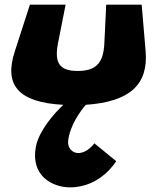

<svg xmlns="http://www.w3.org/2000/svg" viewBox="-20 -436 696 828"><path d="M135 195C110 323 207 372 282 372C415 372 481 259 481 259L387 182C387 182 358 224 317 224C294 224 270 204 274 170C282 104 327 43 350 16C540 3 620 -71 608 -215L591 -416H438L430 -249C426 -165 395 -130 315 -130C236 -130 214 -165 230 -249L263 -416H109L44 -215C-4 -69 59 6 253 16C209 58 149 128 135 195Z"/></svg>

Font: Hussar Milosc
Style: Bold
Weight: 700
Foundry: Cannot Into Space Fonts
Version: Version 1.02